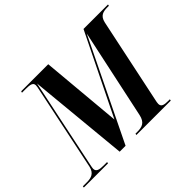

<svg xmlns="http://www.w3.org/2000/svg" viewBox="-176 -967 1220 1220"><g transform="rotate(-45 433.5 -357.0)"><path d="M-32 0H185L187 -10H158C119 -10 94 -15 94 -42C94 -49 96 -59 99 -73L225 -678L290 0H343L673 -679L544 -75C532 -20 502 -10 459 -10H442L440 0H749L751 -10H737C702 -10 678 -14 678 -41C678 -49 680 -61 684 -78L804 -648C815 -697 846 -704 884 -704H897L899 -714H679L411 -168L362 -714H119L116 -704H150C187 -704 212 -700 212 -675C212 -666 210 -656 205 -633L87 -68C76 -19 43 -10 6 -10H-31Z"/></g></svg>

Font: Noto Serif Display Condensed
Style: Bold Italic
Weight: 700
Width: 3
Italic angle: -12°
Designer: Monotype Design Team
Foundry: Monotype Imaging Inc.
Version: Version 2.009